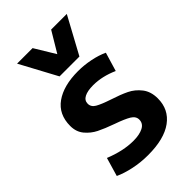

<svg xmlns="http://www.w3.org/2000/svg" viewBox="-249 -926 1032 1032"><g transform="rotate(-45 267.0 -410.0)"><path d="M42 0ZM42 -27 73 -133Q162 -97 239 -97Q285 -97 313.5 -111.5Q342 -126 342 -156Q342 -181 315.5 -197Q289 -213 232 -233Q176 -253 141 -270.5Q106 -288 80.5 -318.5Q55 -349 55 -394Q55 -482 119 -527.5Q183 -573 293 -573Q339 -573 386 -563.5Q433 -554 469 -537L437 -430Q365 -462 297 -462Q254 -462 230 -449.5Q206 -437 206 -412Q206 -387 231 -372.5Q256 -358 310 -340Q366 -322 403 -304Q440 -286 466.5 -252Q493 -218 493 -166Q493 -82 428 -34.5Q363 13 241 13Q185 13 133 2Q81 -9 42 -27ZM468 -833 354 -623H203L90 -833H208L279 -716L349 -833Z"/></g></svg>

Font: Martel Sans ExtraBold
Style: Regular
Weight: 800
Designer: Dan Reynolds and Mathieu Réguer
Foundry: Dan Reynolds and Mathieu Réguer
Version: Version 1.002; ttfautohint (v1.1) -l 5 -r 5 -G 72 -x 0 -D la